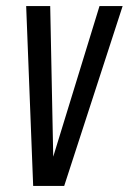

<svg xmlns="http://www.w3.org/2000/svg" viewBox="-20 -611 423 631"><path d="M89 0 66 -591H145L155 -93H154L307 -591H383L191 0Z"/></svg>

Font: Alumni Sans Thin Medium
Style: Italic
Weight: 500
Italic angle: -8°
Version: Version 1.016